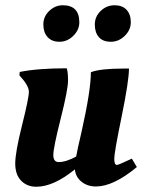

<svg xmlns="http://www.w3.org/2000/svg" viewBox="-20 -698 541 731"><path d="M64 -221.5C46.7 -152.5 38 -103.8 38 -75.5C38 -47.2 45.5 -25.3 60.5 -10C75.5 5.3 94.7 13 118 13C162 13 211 -9 265 -53C267 -33.7 275.5 -18 290.5 -6C305.5 6 323.7 12 345 12C389.7 12 441.7 -12.7 501 -62L482 -94C448 -78 429 -70 425 -70C418.3 -70 415 -77.8 415 -93.5C415 -109.2 424.3 -162.5 443 -253.5C461.7 -344.5 471 -405.7 471 -437H452C391.3 -437 349.3 -432.3 326 -423C326 -377 314 -300.7 290 -194C279.3 -148.7 272.7 -118 270 -102C244.7 -88 222.3 -81 203 -81C189.7 -81 183 -90 183 -108C183 -126 192.3 -172 211 -246C229.7 -320 239 -368.3 239 -391C239 -413.7 237.3 -429.3 234 -438C160 -438 100.3 -433.3 55 -424L54 -411C78 -385 90 -364.2 90 -348.5C90 -332.8 81.3 -290.5 64 -221.5ZM161 -557C171.7 -545 186.8 -539 206.5 -539C226.2 -539 243.7 -546.5 259 -561.5C274.3 -576.5 282 -593.7 282 -613C282 -656.3 261 -678 219 -678C199.7 -678 182.5 -670.8 167.5 -656.5C152.5 -642.2 145 -625 145 -605C145 -585 150.3 -569 161 -557ZM356.5 -556.5C366.8 -544.8 382 -539 402 -539C422 -539 439.7 -546.5 455 -561.5C470.3 -576.5 478 -593.8 478 -613.5C478 -633.2 472.7 -648.8 462 -660.5C451.3 -672.2 436 -678 416 -678C396 -678 378.5 -670.8 363.5 -656.5C348.5 -642.2 341 -624.8 341 -604.5C341 -584.2 346.2 -568.2 356.5 -556.5Z"/></svg>

Font: Oleo Script
Style: Regular
Weight: 400
Designer: Soytutype
Foundry: Soytutype
Version: Version 1.002